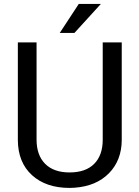

<svg xmlns="http://www.w3.org/2000/svg" viewBox="-20 -921 688 951"><path d="M68.4 0ZM583 -710.9V-227.5Q582.5 -127 519.8 -63Q457 1 349.6 8.8L324.7 9.8Q208 9.8 138.7 -53.2Q69.3 -116.2 68.4 -226.6V-710.9H161.1V-229.5Q161.1 -152.3 203.6 -109.6Q246.1 -66.9 324.7 -66.9Q404.3 -66.9 446.5 -109.4Q488.8 -151.9 488.8 -229V-710.9ZM370.1 -901.4H479.5L348.6 -757.8H275.9Z"/></svg>

Font: Roboto
Style: Regular
Weight: 400
Designer: Google
Version: Version 2.134; 2016; ttfautohint (v1.6)